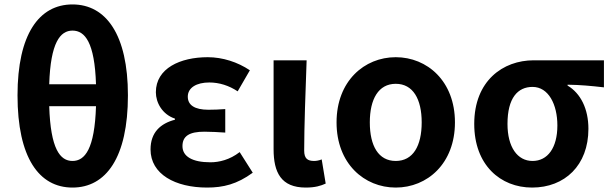

<svg xmlns="http://www.w3.org/2000/svg" viewBox="-20 -832 2757 866"><path d="M307 14C458 14 557 -121 557 -402C557 -676 458 -812 307 -812C156 -812 59 -677 59 -402C59 -121 156 14 307 14ZM307 -106C251 -106 208 -160 202 -353H413C407 -160 363 -106 307 -106ZM202 -452C208 -641 252 -694 307 -694C363 -694 407 -641 413 -452Z M914 14C987 14 1049 -1 1120 -53L1061 -146C1016 -111 968 -100 929 -100C848 -100 803 -126 803 -173C803 -219 835 -238 902 -238C932 -238 963 -236 996 -234V-340C970 -338 943 -337 920 -337C858 -337 827 -358 827 -396C827 -437 867 -460 924 -460C969 -460 1013 -446 1052 -420L1107 -515C1052 -552 984 -574 917 -574C793 -574 683 -524 683 -416C683 -369 712 -316 769 -297V-292C704 -275 659 -235 659 -158C659 -46 771 14 914 14Z M1359 14C1402 14 1427 6 1449 -4L1431 -113C1419 -108 1406 -106 1397 -106C1367 -106 1352 -117 1352 -153C1352 -258 1358 -423 1363 -560H1214V-159C1214 -54 1248 14 1359 14Z M1765 14C1907 14 2032 -94 2032 -280C2032 -466 1907 -574 1765 -574C1623 -574 1498 -466 1498 -280C1498 -94 1623 14 1765 14ZM1765 -106C1687 -106 1648 -174 1648 -280C1648 -385 1687 -454 1765 -454C1843 -454 1882 -385 1882 -280C1882 -174 1843 -106 1765 -106Z M2380 14C2527 14 2634 -86 2634 -251C2634 -341 2599 -411 2540 -446V-450C2599 -449 2642 -445 2704 -438V-560H2387C2249 -560 2119 -468 2119 -273C2119 -88 2237 14 2380 14ZM2382 -106C2314 -106 2269 -168 2269 -273C2269 -390 2315 -440 2382 -440C2454 -440 2494 -361 2494 -266C2494 -165 2450 -106 2382 -106Z"/></svg>

Font: Noto Sans JP
Style: Bold
Weight: 700
Designer: Ryoko NISHIZUKA 西塚涼子 (kana, bopomofo & ideographs); Paul D. Hunt (Latin, Greek & Cyrillic); Sandoll Communications 산돌커뮤니
Foundry: Adobe
Version: Version 2.004;hotconv 1.0.118;makeotfexe 2.5.65603